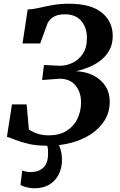

<svg xmlns="http://www.w3.org/2000/svg" viewBox="-20 -771 642 1027"><path d="M235 8.5Q176 8.5 133.8 -1.2Q91.5 -11 63.2 -22.5Q35 -34 17 -39L44 -212.5H122.5L134.5 -78Q147 -70 162.2 -63Q177.5 -56 196.8 -51.5Q216 -47 240.5 -47Q297.5 -47 336 -71Q374.5 -95 394 -135.2Q413.5 -175.5 413.5 -224Q413.5 -278 383.8 -314Q354 -350 299 -350L205.5 -343L215 -423.5L293 -419.5Q328.5 -417.5 363.5 -432.8Q398.5 -448 421.8 -481.2Q445 -514.5 445 -567.5Q445 -623 415 -658.8Q385 -694.5 326.5 -694.5Q290 -694.5 267.8 -681.5Q245.5 -668.5 234.5 -647L195 -538.5H100.5L128 -720Q158 -721.5 190.5 -729.2Q223 -737 262.2 -744Q301.5 -751 350 -751Q466.5 -751 524.8 -703.2Q583 -655.5 583 -579.5Q583 -533 563.8 -500Q544.5 -467 514.2 -444.8Q484 -422.5 450.2 -409.5Q416.5 -396.5 387 -390Q439 -388 479.8 -367.2Q520.5 -346.5 543.8 -310.8Q567 -275 567 -227.5Q567 -173 541 -129.5Q515 -86 469 -55Q423 -24 363.2 -7.8Q303.5 8.5 235 8.5ZM257 -15.5 285 -13.5Q295.5 0.5 303.5 27.2Q311.5 54 311.5 85Q311.5 127 294.5 161.2Q277.5 195.5 245 215.8Q212.5 236 164.5 236Q145 236 123.5 231Q102 226 89.5 218.5L99 140.5Q105.5 144 118.5 146.8Q131.5 149.5 145 149.5Q186.5 149 211.2 126.2Q236 103.5 237 55.5Q238.5 29.5 234 13.5Q229.5 -2.5 226 -13.5Z"/></svg>

Font: Merriweather 28pt
Style: Bold Italic
Weight: 700
Italic angle: -7.8°
Version: Version 2.101